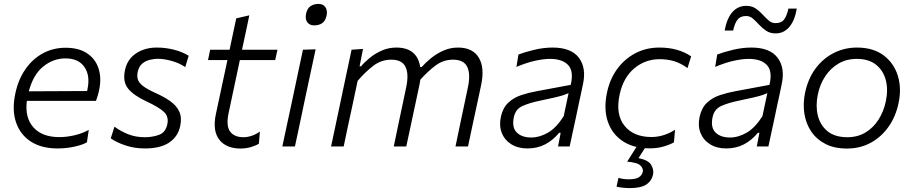

<svg xmlns="http://www.w3.org/2000/svg" viewBox="-20 -750 4680 983"><path d="M274.5 10Q192.5 10 138 -25.2Q83.5 -60.5 62 -123.8Q40.5 -187 58.5 -271.5Q73.5 -343 110 -395.5Q146.5 -448 199.2 -476.8Q252 -505.5 315.5 -505.5Q384.5 -505.5 427.2 -476.2Q470 -447 485.2 -397.2Q500.5 -347.5 487 -287Q484.5 -274 480 -259.5Q475.5 -245 471.5 -233.5H117.5Q106.5 -148 151 -98Q195.5 -48 284 -48Q321.5 -48 361.8 -57.5Q402 -67 434.5 -85L425 -21.5Q407 -10 364.5 0Q322 10 274.5 10ZM315 -451Q253.5 -451 202 -410Q150.5 -369 127.5 -282.5L426 -284Q427 -289.5 428 -294Q442.5 -363 412.2 -407Q382 -451 315 -451Z M722 10Q669.5 10 623.8 -5Q578 -20 547 -41.5L566 -101.5Q598 -78 636 -62.8Q674 -47.5 721.5 -47.5Q761.5 -47.5 794.5 -59.8Q827.5 -72 836.5 -113Q845 -152 820.5 -176Q796 -200 728.5 -231.5Q665 -261 636 -296.2Q607 -331.5 620 -391.5Q631.5 -446.5 676.2 -476.5Q721 -506.5 782.5 -506.5Q828 -506.5 871 -495.5Q914 -484.5 946 -464.5L928.5 -406.5Q897.5 -427.5 858.5 -438.2Q819.5 -449 787.5 -449Q770.5 -449 748.8 -444.2Q727 -439.5 709.2 -425.2Q691.5 -411 685 -382Q680.5 -360.5 685.8 -343.2Q691 -326 712 -309.8Q733 -293.5 775 -274.5Q820 -254.5 852 -231.8Q884 -209 898 -178.2Q912 -147.5 902.5 -104Q891 -50.5 846.2 -20.2Q801.5 10 722 10Z M1212 10.5Q1138 10.5 1102.8 -34.8Q1067.5 -80 1085 -164.5Q1102 -245 1117 -314.5Q1132 -384 1144.5 -442.5H1045L1056 -495.5H1155.5Q1164.5 -538 1172.5 -576.2Q1180.5 -614.5 1189.5 -656L1256.5 -671.5Q1246 -622 1237.8 -582.8Q1229.5 -543.5 1219 -495.5H1400.5L1389 -442.5H1208L1150.5 -171.5Q1136.5 -105.5 1158 -76.5Q1179.5 -47.5 1226.5 -47.5Q1247 -47.5 1268.8 -54.8Q1290.5 -62 1310.5 -76.5L1305.5 -14.5Q1291.5 -5 1265.2 2.8Q1239 10.5 1212 10.5Z M1425.5 0Q1437.5 -55.5 1448.2 -106.8Q1459 -158 1472.5 -219.5L1483 -269Q1497 -334.5 1508 -387.2Q1519 -440 1531 -495.5L1596 -497.5Q1583.5 -441 1572.5 -388.5Q1561.5 -336 1547 -269L1536.5 -219.5Q1523.5 -158 1512.8 -106.8Q1502 -55.5 1490 0ZM1588.5 -620Q1565 -620 1553.2 -636.2Q1541.5 -652.5 1547 -680Q1553 -707.5 1570.2 -718.8Q1587.5 -730 1611 -730Q1634.5 -730 1646 -713.2Q1657.5 -696.5 1652 -670Q1646 -642.5 1629.2 -631.2Q1612.5 -620 1588.5 -620Z M1675 0Q1687 -56 1697.8 -107.5Q1708.5 -159 1721.5 -219.5L1732 -269.5Q1742 -316.5 1754.2 -374.5Q1766.5 -432.5 1780 -495.5L1838.5 -499.5L1821 -410.5H1828.5Q1845.5 -431 1872.5 -453.2Q1899.5 -475.5 1934.2 -491Q1969 -506.5 2009 -506.5Q2116 -506.5 2131.5 -406.5H2138.5Q2158 -428.5 2186.2 -451.8Q2214.5 -475 2249.8 -490.8Q2285 -506.5 2325 -506.5Q2400 -506.5 2431.2 -455Q2462.5 -403.5 2443 -313Q2438.5 -292 2433.8 -270Q2429 -248 2423 -219.5Q2409.5 -158 2398.8 -107Q2388 -56 2376 0H2312Q2323.5 -56 2334.2 -107Q2345 -158 2357.5 -217L2375.5 -302.5Q2390 -370.5 2372.2 -407.5Q2354.5 -444.5 2299.5 -444.5Q2249.5 -444.5 2209.5 -414.2Q2169.5 -384 2132 -342Q2130 -328 2127 -313Q2122.5 -292 2117.8 -270.2Q2113 -248.5 2107 -219.5Q2094 -159 2083 -107.2Q2072 -55.5 2060 0H1996Q2007.5 -56 2018.2 -107Q2029 -158 2041.5 -217L2059.5 -302.5Q2074 -370.5 2056.2 -407.5Q2038.5 -444.5 1983.5 -444.5Q1932 -444.5 1891 -413Q1850 -381.5 1811 -336L1786 -218Q1773 -158.5 1762 -107Q1751 -55.5 1739.5 0Z M2680.5 10Q2631.5 10 2597.2 -11.8Q2563 -33.5 2548.8 -70.2Q2534.5 -107 2544.5 -152.5Q2555 -199 2582.5 -224.5Q2610 -250 2648 -262.8Q2686 -275.5 2727.5 -283L2902 -315.5Q2918.5 -385 2889 -416.8Q2859.5 -448.5 2796 -448.5Q2763 -448.5 2719.8 -439Q2676.5 -429.5 2624 -407.5L2634.5 -471Q2667.5 -483.5 2715.2 -495Q2763 -506.5 2809.5 -506.5Q2904.5 -506.5 2943.8 -454.2Q2983 -402 2964.5 -318Q2960 -295.5 2954.2 -269.2Q2948.5 -243 2941.5 -210.5L2928 -146Q2921 -114 2913.2 -78Q2905.5 -42 2896.5 0H2837L2850.5 -70H2842.5Q2811.5 -32 2771.2 -11Q2731 10 2680.5 10ZM2699.5 -46Q2743 -46 2785.8 -71Q2828.5 -96 2866 -155L2891 -273Q2881.5 -268.5 2866.5 -263.5Q2851.5 -258.5 2822.5 -251.5Q2793.5 -244.5 2742.5 -234Q2693 -224 2656 -207.8Q2619 -191.5 2610.5 -149Q2600 -97 2626 -71.5Q2652 -46 2699.5 -46Z M3307.5 9.5Q3224 9.5 3168.8 -27Q3113.5 -63.5 3091.8 -127.8Q3070 -192 3087.5 -275Q3101.5 -343.5 3139 -395.5Q3176.5 -447.5 3232 -477Q3287.5 -506.5 3356.5 -506.5Q3451.5 -506.5 3518.5 -461.5L3500 -401.5Q3464.5 -427 3430.2 -437Q3396 -447 3357.5 -447Q3283.5 -447 3227.5 -400.2Q3171.5 -353.5 3152.5 -266.5Q3130.5 -165 3176.8 -106.8Q3223 -48.5 3315.5 -48.5Q3348 -48.5 3378.8 -58.5Q3409.5 -68.5 3436 -85.5L3430.5 -21.5Q3410.5 -9.5 3378 0Q3345.5 9.5 3307.5 9.5ZM3204.5 213Q3190 213 3168.8 211Q3147.5 209 3136.5 205.5L3146.5 160.5Q3153 163 3167.5 165.5Q3182 168 3199.5 168Q3236 168 3251.5 157.2Q3267 146.5 3271 129.5Q3274.5 114.5 3260 98.5Q3245.5 82.5 3191 77.5L3250.5 -16.5H3291L3287 0L3249 59.5Q3300 69.5 3314.2 94.8Q3328.5 120 3323.5 143.5Q3316.5 176.5 3288.8 194.8Q3261 213 3204.5 213Z M3698 10Q3649 10 3614.8 -11.8Q3580.5 -33.5 3566.2 -70.2Q3552 -107 3562 -152.5Q3572.5 -199 3600 -224.5Q3627.5 -250 3665.5 -262.8Q3703.5 -275.5 3745 -283L3919.5 -315.5Q3936 -385 3906.5 -416.8Q3877 -448.5 3813.5 -448.5Q3780.5 -448.5 3737.2 -439Q3694 -429.5 3641.5 -407.5L3652 -471Q3685 -483.5 3732.8 -495Q3780.5 -506.5 3827 -506.5Q3922 -506.5 3961.2 -454.2Q4000.5 -402 3982 -318Q3977.5 -295.5 3971.8 -269.2Q3966 -243 3959 -210.5L3945.5 -146Q3938.5 -114 3930.8 -78Q3923 -42 3914 0H3854.5L3868 -70H3860Q3829 -32 3788.8 -11Q3748.5 10 3698 10ZM3717 -46Q3760.5 -46 3803.2 -71Q3846 -96 3883.5 -155L3908.5 -273Q3899 -268.5 3884 -263.5Q3869 -258.5 3840 -251.5Q3811 -244.5 3760 -234Q3710.5 -224 3673.5 -207.8Q3636.5 -191.5 3628 -149Q3617.5 -97 3643.5 -71.5Q3669.5 -46 3717 -46ZM3951 -579Q3922.5 -579 3902.5 -592.5Q3882.5 -606 3866.5 -623.5Q3850.5 -641 3835 -654.5Q3819.5 -668 3800 -668Q3770 -668 3755.8 -649.2Q3741.5 -630.5 3733.5 -593.5H3690Q3701 -655 3729.2 -687.5Q3757.5 -720 3800 -720Q3829 -720 3848.8 -706.8Q3868.5 -693.5 3884.2 -676Q3900 -658.5 3915.5 -645Q3931 -631.5 3950.5 -631.5Q3980.5 -631.5 3994.5 -650.2Q4008.5 -669 4016.5 -706H4059.5Q4049 -644.5 4021 -611.8Q3993 -579 3951 -579Z M4316 10.5Q4251.5 10.5 4205.8 -13.2Q4160 -37 4133 -77.2Q4106 -117.5 4098.2 -168.5Q4090.5 -219.5 4101.5 -274Q4117 -348 4156 -400Q4195 -452 4249.8 -479.2Q4304.5 -506.5 4367 -506.5Q4451 -506.5 4504 -466.5Q4557 -426.5 4576.8 -361.8Q4596.5 -297 4580.5 -222.5Q4566 -153 4529 -100.8Q4492 -48.5 4437.8 -19Q4383.5 10.5 4316 10.5ZM4318.5 -47.5Q4371.5 -47.5 4412 -72.2Q4452.5 -97 4478.5 -138.5Q4504.5 -180 4515 -230.5Q4528 -291 4515 -340.2Q4502 -389.5 4464.8 -419Q4427.5 -448.5 4366.5 -448.5Q4314 -448.5 4273 -424.5Q4232 -400.5 4204.8 -359.2Q4177.5 -318 4167 -265.5Q4155 -208 4167.2 -158.2Q4179.5 -108.5 4217 -78Q4254.5 -47.5 4318.5 -47.5Z"/></svg>

Font: Commissioner Light
Style: Italic
Weight: 300
Italic angle: -12°
Designer: Kostas Bartsokas
Foundry: Kostas Bartsokas
Version: Version 1.000; ttfautohint (v1.8.3)